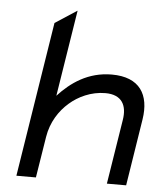

<svg xmlns="http://www.w3.org/2000/svg" viewBox="-49 -683 596 725"><g transform="rotate(5 249.5 -320.5)"><path d="M40 0H114L139 -156C148 -212 177 -257 213 -288C245 -316 293 -340 348 -340C411 -340 431 -300 422 -245L383 0H456L496 -253C511 -348 472 -412 366 -412C276 -412 212 -366 164 -314L216 -641L133 -587Z"/></g></svg>

Font: Charger Sport
Style: ExtObl
Weight: 400
Designer: Jasper
Foundry: Cannot Into Space Fonts
Version: Version 1.1